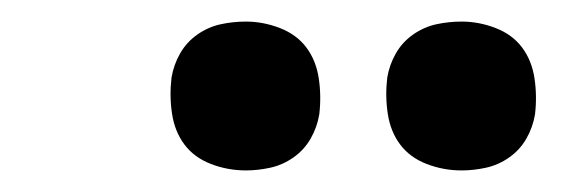

<svg xmlns="http://www.w3.org/2000/svg" viewBox="-20 -769 540 178"><path d="M408 -611Q391 -611 375.5 -617Q360 -623 351 -635Q342 -647 339.5 -663.5Q337 -680 339 -697Q341 -709 347 -719.5Q353 -730 363 -737Q373 -744 384.5 -746.5Q396 -749 408 -749Q424 -749 439.5 -743Q455 -737 464 -725Q473 -713 475.5 -696.5Q478 -680 476 -663Q474 -651 468 -640.5Q462 -630 452 -623Q442 -616 430.5 -613.5Q419 -611 408 -611ZM208 -611Q191 -611 175.5 -617Q160 -623 151 -635Q142 -647 139.5 -663.5Q137 -680 139 -697Q141 -709 147 -719.5Q153 -730 163 -737Q173 -744 184.5 -746.5Q196 -749 208 -749Q224 -749 239.5 -743Q255 -737 264 -725Q273 -713 275.5 -696.5Q278 -680 276 -663Q274 -651 268 -640.5Q262 -630 252 -623Q242 -616 230.5 -613.5Q219 -611 208 -611Z"/></svg>

Font: iosevka_custom_sans_ss08 Md
Style: Italic
Weight: 500
Italic angle: -10°
Designer: Belleve Invis
Foundry: Belleve Invis
Version: Version 10.3.0; ttfautohint (v1.8.3)